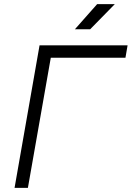

<svg xmlns="http://www.w3.org/2000/svg" viewBox="-20 -914 641 934"><path d="M50.8 0 172.4 -693.4H600.6L590.3 -633.3H227.1L115.7 0ZM344.2 -771.5 452.6 -894H538.6L418.5 -771.5Z"/></svg>

Font: Cascadia Code PL Light
Style: Italic
Weight: 300
Italic angle: -10°
Monospace: yes
Designer: Aaron Bell
Foundry: Saja Typeworks
Version: Version 2404.023; ttfautohint (v1.8.4)